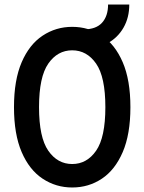

<svg xmlns="http://www.w3.org/2000/svg" viewBox="-20 -820 640 851"><path d="M42 -345Q42 -465 76 -544Q110 -623 169 -662Q228 -701 300 -701Q373 -701 431.5 -662Q490 -623 524 -544Q558 -465 558 -345Q558 -225 524 -146Q490 -67 431.5 -28Q373 11 300 11Q228 11 169 -28Q110 -67 76 -146Q42 -225 42 -345ZM153 -345Q153 -211 194 -152Q235 -93 300 -93Q365 -93 406 -152Q447 -211 447 -345Q447 -479 406 -538Q365 -597 300 -597Q235 -597 194 -538Q153 -479 153 -345ZM352 -603V-690Q406 -690 432.5 -719.5Q459 -749 459 -800H553Q553 -742 527.5 -697.5Q502 -653 456.5 -628Q411 -603 352 -603Z"/></svg>

Font: Radio Canada Condensed Medium
Style: Regular
Weight: 500
Width: 3
Designer: Charles Daoud, Etienne Aubert Bonn, Alexandre Saumier Demers, Jacques Le Bailly
Foundry: Radio-Canada
Version: Version 2.104; ttfautohint (v1.8.4.7-5d5b);gftools[0.9.28.de